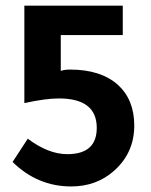

<svg xmlns="http://www.w3.org/2000/svg" viewBox="-20 -653 537 685"><path d="M418 -527.8H196.8V-399.9Q209 -404.8 230 -404.8Q339.8 -404.8 400.9 -350.1Q459 -296.9 459 -205.1Q459 -107.9 387.2 -43.9Q324.2 12.2 233.9 12.2Q113.8 12.2 24.9 -75.2L79.1 -158.2Q152.3 -103 220.2 -103Q325.2 -103 325.2 -196.8Q325.2 -301.8 189.9 -301.8Q143.1 -301.8 66.9 -285.2V-632.8H418Z"/></svg>

Font: Tajawal
Style: Bold
Weight: 700
Designer: Boutros Fonts
Foundry: Created by Boutros International 2017
Version: Version 1.700